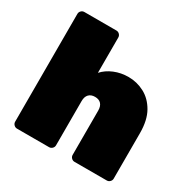

<svg xmlns="http://www.w3.org/2000/svg" viewBox="-159 -861 1003 1012"><g transform="rotate(30 342.5 -355.0)"><path d="M72 0Q61 0 53 -8Q45 -16 45 -27V-683Q45 -694 53 -702Q61 -710 72 -710H267Q278 -710 286 -702Q294 -694 294 -683V-468Q320 -497 360 -513.5Q400 -530 446 -530Q497 -530 542.5 -506Q588 -482 616.5 -432Q645 -382 645 -303V-27Q645 -16 637 -8Q629 0 618 0H422Q411 0 403 -8Q395 -16 395 -27V-296Q395 -323 382 -337Q369 -351 345 -351Q321 -351 307.5 -337Q294 -323 294 -296V-27Q294 -16 286 -8Q278 0 267 0Z"/></g></svg>

Font: Rubik Black
Style: Regular
Weight: 900
Designer: Hubert and Fischer
Foundry: Hubert and Fischer
Version: Version 2.300;gftools[0.9.30]